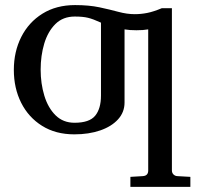

<svg xmlns="http://www.w3.org/2000/svg" viewBox="-20 -514 780 752"><path d="M139.2 -241.2Q139.2 -187 153.6 -139.4Q168 -91.8 197.5 -62.5Q227.1 -33.2 272 -33.2Q330.1 -33.2 352.8 -60.8Q375.5 -88.4 375.5 -140.1V-425.3Q344.7 -439.5 324.7 -444.3Q304.7 -449.2 272.9 -449.2Q226.6 -449.2 197 -419.9Q167.5 -390.6 153.3 -343.3Q139.2 -295.9 139.2 -241.2ZM560.5 153.8V-398.9Q541 -395.5 514.4 -395.5Q487.8 -395.5 467.8 -398.9V-112.3Q467.8 -74.7 442.4 -46.6Q417 -18.6 372.6 -3.2Q328.1 12.2 271 12.2Q198.2 12.2 145 -21Q91.8 -54.2 63 -111.3Q34.2 -168.5 34.2 -240.2Q34.2 -311.5 63.2 -369.1Q92.3 -426.8 146.2 -460.4Q200.2 -494.1 273.9 -494.1Q328.1 -494.1 369.4 -485.4Q410.6 -476.6 444.1 -467.5Q477.5 -458.5 507.8 -458.5Q532.2 -458.5 556.9 -463.4Q581.5 -468.3 613.8 -481.9H653.3V153.8Q653.3 163.1 659.4 169.2Q665.5 175.3 674.3 175.8L725.6 178.7V217.8H490.7V178.7L539.6 175.8Q560.5 174.3 560.5 153.8Z"/></svg>

Font: Charis
Style: Regular
Weight: 400
Designer: Walt Agee, Miriam Martin, Annie Olsen, Victor Gaultney, Lorna Priest, Alan Ward, Bob Hallissy, Martin Hosken, Sharon Cor
Foundry: SIL Global
Version: Version 7.000